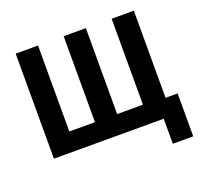

<svg xmlns="http://www.w3.org/2000/svg" viewBox="-145 -874 1283 1211"><g transform="rotate(-20 496.5 -268.5)"><path d="M815 168V0H78V-705H228V-128H400V-705H549V-128H722V-705H871V-120H952V168Z"/></g></svg>

Font: Nunito Sans 7pt Condensed ExtraBold
Style: Regular
Weight: 800
Width: 3
Designer: Vernon Adams
Foundry: Vernon Adams
Version: Version 3.101;gftools[0.9.27]